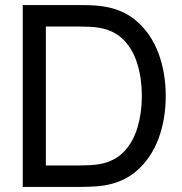

<svg xmlns="http://www.w3.org/2000/svg" viewBox="-20 -740 721 760"><path d="M70 0V-720H292Q303 -720 330.5 -719.5Q358 -719 383 -715.5Q466.5 -704.5 522.8 -654.8Q579 -605 607.5 -528.5Q636 -452 636 -360Q636 -268 607.5 -191.5Q579 -115 522.8 -65.2Q466.5 -15.5 383 -4.5Q358 -1.5 330.2 -0.8Q302.5 0 292 0ZM161.5 -85H292Q311 -85 334.5 -86.2Q358 -87.5 375.5 -90.5Q434.5 -101.5 471 -140Q507.5 -178.5 524.5 -236Q541.5 -293.5 541.5 -360Q541.5 -428 524.2 -485.5Q507 -543 470.5 -581Q434 -619 375.5 -629.5Q358 -633 334 -634Q310 -635 292 -635H161.5Z"/></svg>

Font: Cns Manrope Med
Style: Regular
Weight: 500
Designer: Mikhail Sharanda
Foundry: Mikhail Sharanda
Version: Version 4.504